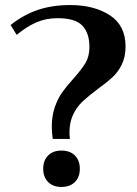

<svg xmlns="http://www.w3.org/2000/svg" viewBox="-20 -730 541 760"><path d="M185 -227Q185 -272 197 -306Q209 -340 225.5 -363.5Q242 -387 270 -418Q303 -455 318.5 -481Q334 -507 334 -544Q334 -599 306 -628.5Q278 -658 208 -658Q162 -658 124 -641.5Q86 -625 46 -592L22 -631Q72 -671 129 -690.5Q186 -710 258 -710Q353 -710 415 -669.5Q477 -629 477 -546Q477 -505 462 -474.5Q447 -444 424.5 -423.5Q402 -403 366 -377Q329 -349 307 -328.5Q285 -308 270 -277.5Q255 -247 255 -206Q255 -190 257 -180H189Q185 -204 185 -227ZM151 -62Q151 -95 170.5 -114.5Q190 -134 223 -134Q257 -134 276.5 -114.5Q296 -95 296 -62Q296 -29 276.5 -9.5Q257 10 223 10Q190 10 170.5 -9.5Q151 -29 151 -62Z"/></svg>

Font: Trirong Bold
Style: Regular
Weight: 700
Designer: Katatrad Team
Foundry: CadsonDemak
Version: Version 1.000